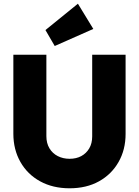

<svg xmlns="http://www.w3.org/2000/svg" viewBox="-20 -1004 748 1035"><path d="M355 11Q265 11 196.5 -26.5Q128 -64 90 -131Q52 -198 52 -283V-709H230V-270Q230 -232 246.5 -204.5Q263 -177 291.5 -162.5Q320 -148 355 -148Q391 -148 418 -162.5Q445 -177 461 -204Q477 -231 477 -269V-709H657V-282Q657 -197 619 -130.5Q581 -64 513.5 -26.5Q446 11 355 11ZM275 -756 225 -842 400 -984 483 -848Z"/></svg>

Font: Outfit ExtraBold
Style: Regular
Weight: 800
Designer: Rodrigo Fuenzalida
Foundry: fragTYPE
Version: Version 1.100;gftools[0.9.27]